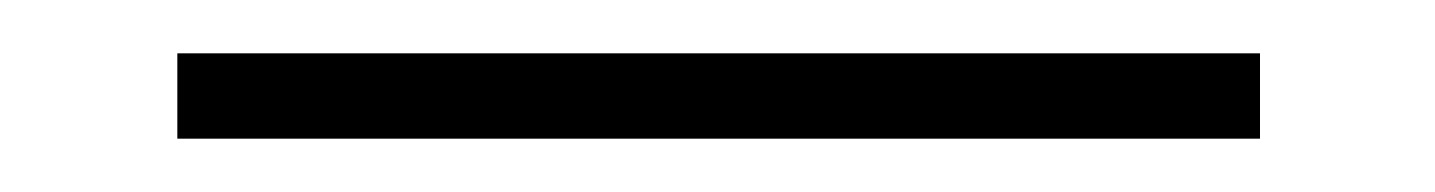

<svg xmlns="http://www.w3.org/2000/svg" viewBox="-20 -20 538 72"><path d="M46.5 32V0H452.5V32Z"/></svg>

Font: Encode Sans Semi Condensed Thin
Style: Regular
Weight: 250
Width: 4
Designer: Multiple Designers
Foundry: Impallari Type
Version: Version 2.000